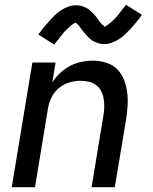

<svg xmlns="http://www.w3.org/2000/svg" viewBox="-20 -781 640 801"><path d="M29 0 115 -520H212L198 -437Q212 -459 231.5 -477Q251 -495 273 -506.5Q295 -518 319.5 -523Q344 -528 367 -528Q395 -528 421.5 -520Q448 -512 467 -494Q486 -476 496 -451.5Q506 -427 510 -400Q514 -373 512.5 -345Q511 -317 507 -289L459 0H362L412 -303Q415 -320 415 -337.5Q415 -355 412 -371.5Q409 -388 401 -402.5Q393 -417 380.5 -426.5Q368 -436 351 -440Q334 -444 317 -444Q293 -444 269 -437Q245 -430 225.5 -413.5Q206 -397 195 -374.5Q184 -352 180 -328L126 0ZM206 -595 140 -637Q153 -655 165 -669.5Q177 -684 188 -696Q199 -708 209.5 -718.5Q220 -729 235 -738.5Q250 -748 265.5 -753.5Q281 -759 297 -759Q302 -759 307 -758.5Q312 -758 317 -757Q322 -756 326.5 -754Q331 -752 336 -750Q341 -748 345 -745.5Q349 -743 352.5 -740Q356 -737 360 -733.5Q364 -730 367 -726.5Q370 -723 373.5 -719.5Q377 -716 380 -712.5Q383 -709 385 -706Q387 -703 390.5 -698Q394 -693 397.5 -688.5Q401 -684 404 -681Q407 -678 411 -675Q415 -672 414 -669Q415 -669 419.5 -671Q424 -673 427 -675.5Q430 -678 434.5 -681.5Q439 -685 441 -686.5Q443 -688 445 -690Q447 -692 449.5 -694Q452 -696 454.5 -698.5Q457 -701 459.5 -703.5Q462 -706 464.5 -709Q467 -712 469.5 -715Q472 -718 475 -721.5Q478 -725 480.5 -728.5Q483 -732 486 -736Q489 -740 492.5 -744Q496 -748 499 -752.5Q502 -757 506 -761L572 -719Q559 -701 547 -686.5Q535 -672 524 -660Q513 -648 502.5 -638Q492 -628 477.5 -618.5Q463 -609 447 -603Q431 -597 415 -597Q410 -597 405 -597.5Q400 -598 395 -599.5Q390 -601 385.5 -602.5Q381 -604 376 -606Q371 -608 367 -610.5Q363 -613 359.5 -616Q356 -619 352 -622.5Q348 -626 345 -629.5Q342 -633 338.5 -636.5Q335 -640 332 -644Q329 -648 327 -650.5Q325 -653 321 -658Q317 -663 314 -667.5Q311 -672 308 -675.5Q305 -679 301 -681.5Q297 -684 297 -687Q296 -687 292 -685Q288 -683 285 -681Q282 -679 277.5 -675.5Q273 -672 271 -670Q269 -668 267 -666Q265 -664 262.5 -662Q260 -660 257.5 -657.5Q255 -655 252.5 -652.5Q250 -650 247.5 -647Q245 -644 242.5 -641Q240 -638 237 -634.5Q234 -631 231.5 -627.5Q229 -624 226 -620Q223 -616 219.5 -612Q216 -608 213 -604Q210 -600 206 -595Z"/></svg>

Font: Iosevka Custom Medium Oblique
Style: Regular
Weight: 500
Italic angle: -9°
Designer: Belleve Invis
Foundry: Belleve Invis
Version: Version 27.0.1